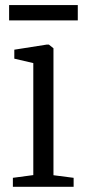

<svg xmlns="http://www.w3.org/2000/svg" viewBox="-20 -718 326 738"><path d="M29.5 0V-34.5L108 -45V-475.5L35 -492.5V-527L159 -546.5H168L185.5 -532.5V-44.5L263 -34.5V0ZM279 -698.5V-639.5H15V-698.5Z"/></svg>

Font: Merriweather 60pt Light
Style: Regular
Weight: 300
Version: Version 2.100